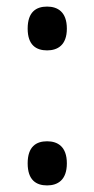

<svg xmlns="http://www.w3.org/2000/svg" viewBox="-20 -556 286 583"><path d="M123 -403C155 -403 183 -419 183 -469C183 -520 155 -536 123 -536C90 -536 64 -520 64 -469C64 -419 90 -403 123 -403ZM123 7C155 7 183 -9 183 -60C183 -111 155 -127 123 -127C90 -127 64 -111 64 -60C64 -9 90 7 123 7Z"/></svg>

Font: Noto Serif Myanmar Condensed Medium
Style: Regular
Weight: 500
Width: 3
Designer: Ben Mitchell and the Monotype Design Team
Foundry: Monotype Imaging Inc.
Version: Version 2.106